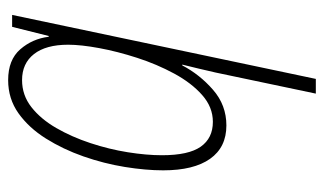

<svg xmlns="http://www.w3.org/2000/svg" viewBox="-186 -394 814 483"><g transform="rotate(-90 221.5 -152.0)"><path d="M281 -17Q286 -38 291 -60Q296 -82 301 -101H299Q276 -57 237.5 -23.5Q199 10 148 10Q93 10 64 -31Q35 -72 35 -149Q35 -193 43.5 -245.5Q52 -298 70 -349.5Q88 -401 115 -444Q142 -487 178.5 -513Q215 -539 262 -539Q313 -539 339.5 -508.5Q366 -478 371 -437H373L396 -529H426L265 235H228ZM157 -24Q194 -24 224.5 -51Q255 -78 278.5 -121.5Q302 -165 318 -214.5Q334 -264 342.5 -310Q351 -356 351 -388Q351 -444 327.5 -474Q304 -504 262 -504Q224 -504 194 -480.5Q164 -457 141.5 -418Q119 -379 103.5 -332Q88 -285 80.5 -238Q73 -191 73 -152Q73 -85 94.5 -54.5Q116 -24 157 -24Z"/></g></svg>

Font: Noto Sans Condensed ExtraLight
Style: Italic
Weight: 200
Width: 3
Italic angle: -12°
Designer: Monotype Design Team
Foundry: Monotype Imaging Inc.
Version: Version 2.013; ttfautohint (v1.8.4.7-5d5b)